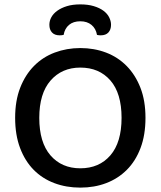

<svg xmlns="http://www.w3.org/2000/svg" viewBox="-20 -841 733 875"><path d="M346 14Q282 14 227.5 -6.5Q173 -27 133.5 -67Q94 -107 71.5 -166.5Q49 -226 49 -304Q49 -382 72 -441Q95 -500 135 -540.5Q175 -581 229.5 -601.5Q284 -622 346 -622Q409 -622 463 -601.5Q517 -581 557 -540.5Q597 -500 620 -441Q643 -382 643 -304Q643 -226 620.5 -166.5Q598 -107 558 -67Q518 -27 464 -6.5Q410 14 346 14ZM346 -533Q262 -533 210.5 -474Q159 -415 159 -304Q159 -192 210 -133Q261 -74 346 -74Q432 -74 483 -133Q534 -192 534 -304Q534 -416 483 -474.5Q432 -533 346 -533ZM270 -682Q265 -681 261 -680.5Q257 -680 252 -680Q229 -680 217 -693Q205 -706 205 -728Q205 -746 214 -762.5Q223 -779 241 -792Q259 -805 285 -813Q311 -821 346 -821Q381 -821 407.5 -813Q434 -805 451.5 -792Q469 -779 477.5 -762Q486 -745 486 -728Q486 -706 474 -693Q462 -680 439 -680Q434 -680 430 -680.5Q426 -681 422 -682Q417 -711 397 -727.5Q377 -744 346 -744Q314 -744 294.5 -727.5Q275 -711 270 -682Z"/></svg>

Font: Baloo 2 Latin Medium
Style: Regular
Weight: 500
Designer: Sarang Kulkarni and Ek Type
Foundry: Ek Type
Version: Version 1.001